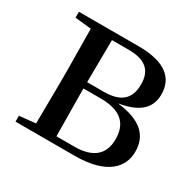

<svg xmlns="http://www.w3.org/2000/svg" viewBox="-120 -656 806 790"><g transform="rotate(30 283.0 -261.0)"><path d="M118 0H323C478 0 531 -67 531 -139C531 -213 486 -263 369 -276C477 -293 506 -342 506 -397C506 -473 454 -522 326 -522H42V-494L119 -486L121 -292V-230L119 -36L42 -28V0ZM218 -489H298C380 -489 413 -454 413 -391C413 -322 376 -288 295 -288H216ZM216 -258H298C397 -258 435 -214 435 -143C435 -72 393 -32 303 -32H218L216 -230Z"/></g></svg>

Font: Noto Serif HK Medium
Style: Regular
Weight: 500
Designer: Ryoko NISHIZUKA 西塚涼子 (kana & ideographs); Frank Grießhammer (Latin, Greek & Cyrillic); Wenlong ZHANG 张文龙 (bopomofo); San
Foundry: Adobe
Version: Version 2.001;hotconv 1.1.0;makeotfexe 2.6.0